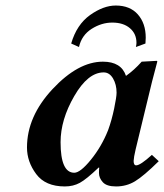

<svg xmlns="http://www.w3.org/2000/svg" viewBox="-20 -668 597 698"><path d="M373 -194.8Q386.2 -231 395 -273.4Q403.8 -315.9 403.8 -331.1Q403.8 -360.8 390.9 -382.8Q377.9 -404.8 356.9 -404.8Q299.8 -404.8 250 -318.8Q200.2 -232.9 200.2 -150.9Q200.2 -40 250 -40Q272 -40 310.5 -87.4Q349.1 -134.8 373 -194.8ZM339.8 -39.1Q339.8 -52.2 340.8 -58.1L338.9 -59.1Q293.9 -16.1 270 -3.2Q246.1 9.8 215.8 9.8Q145 9.8 111.6 -35.2Q78.1 -80.1 78.1 -131.8Q78.1 -244.6 171.1 -344.2Q264.2 -443.8 354 -443.8Q420.9 -443.8 438 -392.1Q467.8 -413.1 495.1 -443.8L549.8 -446.8Q551.8 -446.8 551.8 -443.8Q529.3 -359.9 520.5 -320.8L473.1 -125Q466.3 -96.2 465.8 -83Q465.8 -66.9 475.1 -66.9Q490.2 -66.9 532.2 -105L557.1 -82Q502 -27.8 470.9 -9Q439.9 9.8 401.9 9.8Q367.7 9.8 353.8 -5.6Q339.8 -21 339.8 -39.1ZM474.1 -497.1Q476.1 -506.8 476.1 -512.2Q476.1 -545.4 452.1 -565.7Q428.2 -585.9 388.2 -585.9Q349.1 -585.9 313 -563Q276.9 -540 267.1 -497.1L238.8 -509.8Q258.8 -578.6 307.4 -613.3Q356 -647.9 400.9 -647.9Q452.6 -647.9 481.2 -615.5Q509.8 -583 509.8 -530.8Q509.8 -527.8 509.3 -521Q508.8 -514.2 508.8 -509.8Z"/></svg>

Font: Linux Libertine
Style: Semibold Italic
Weight: 600
Italic angle: -11.5°
Designer: Philipp H. Poll
Foundry: Philipp H. Poll
Version: Version 5.1.2 ; ttfautohint (v0.9)